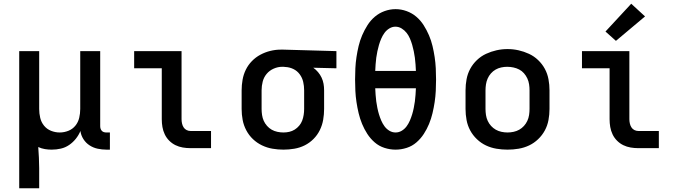

<svg xmlns="http://www.w3.org/2000/svg" viewBox="-20 -794 3640 1029"><path d="M83 215V-520H190V-210Q190 -186 195.5 -162.5Q201 -139 216 -120.5Q231 -102 253.5 -93Q276 -84 300 -84Q324 -84 346.5 -93Q369 -102 384 -120.5Q399 -139 404.5 -162.5Q410 -186 410 -210V-520H517V-118Q517 -111 519 -104.5Q521 -98 525.5 -93Q530 -88 536.5 -86Q543 -84 550 -84H569V8H550Q527 8 503.5 3Q480 -2 460 -15Q440 -28 427 -48.5Q414 -69 411 -92Q402 -70 386.5 -50.5Q371 -31 350.5 -17Q330 -3 306 2.5Q282 8 257 8Q239 8 220.5 5Q202 2 185 -6Q187 23 188.5 51Q190 79 190 107V215Z M1001 0Q980 0 959.5 -3.5Q939 -7 920.5 -16Q902 -25 887 -40Q872 -55 863 -74Q854 -93 850.5 -113.5Q847 -134 847 -155V-428H699V-520H953V-155Q953 -144 955.5 -132.5Q958 -121 964 -111.5Q970 -102 980 -97Q990 -92 1001 -92H1111V0Z M1499 8Q1470 8 1440.5 3Q1411 -2 1384 -15Q1357 -28 1335.5 -48.5Q1314 -69 1300 -95.5Q1286 -122 1280.5 -151Q1275 -180 1275 -210V-310Q1275 -338 1280 -366.5Q1285 -395 1297.5 -420.5Q1310 -446 1330 -466.5Q1350 -487 1375 -500.5Q1400 -514 1428 -521Q1456 -528 1484 -528Q1488 -528 1492 -528Q1496 -528 1500 -528L1783 -520V-428L1659 -431Q1673 -421 1684.5 -407.5Q1696 -394 1703.5 -378Q1711 -362 1714 -345Q1717 -328 1717 -310V-210Q1717 -181 1712 -152Q1707 -123 1694 -96.5Q1681 -70 1660 -49Q1639 -28 1613 -15Q1587 -2 1557.5 3Q1528 8 1499 8ZM1499 -84Q1515 -84 1530.5 -87.5Q1546 -91 1559.5 -99.5Q1573 -108 1583.5 -120.5Q1594 -133 1599.5 -147.5Q1605 -162 1607.5 -178Q1610 -194 1610 -210V-310Q1610 -333 1605 -355Q1600 -377 1586.5 -395.5Q1573 -414 1552.5 -424Q1532 -434 1509 -435L1500 -436Q1498 -436 1496 -436Q1494 -436 1492 -436Q1469 -436 1446.5 -426Q1424 -416 1409 -398Q1394 -380 1388 -357Q1382 -334 1382 -310V-210Q1382 -194 1384.5 -177.5Q1387 -161 1393.5 -146.5Q1400 -132 1411 -119.5Q1422 -107 1436 -99Q1450 -91 1466.5 -87.5Q1483 -84 1499 -84Z M2100 8Q2070 8 2040.5 -1.5Q2011 -11 1988 -31Q1965 -51 1948.5 -76.5Q1932 -102 1920.5 -130Q1909 -158 1902 -187.5Q1895 -217 1890.5 -247Q1886 -277 1884.5 -307Q1883 -337 1883 -368Q1883 -398 1884.5 -428Q1886 -458 1890.5 -488Q1895 -518 1902 -547.5Q1909 -577 1921 -605Q1933 -633 1949.5 -659Q1966 -685 1989 -704.5Q2012 -724 2041 -734.5Q2070 -745 2100 -745Q2130 -745 2159 -734.5Q2188 -724 2211 -704.5Q2234 -685 2250.5 -659Q2267 -633 2279 -605Q2291 -577 2298 -547.5Q2305 -518 2309.5 -488Q2314 -458 2315.5 -428Q2317 -398 2317 -367Q2317 -337 2315.5 -307Q2314 -277 2309.5 -247Q2305 -217 2298 -187.5Q2291 -158 2279.5 -130Q2268 -102 2251.5 -76.5Q2235 -51 2212 -31Q2189 -11 2159.5 -1.5Q2130 8 2100 8ZM1991 -414H2209Q2208 -431 2207 -449Q2206 -467 2203.5 -484.5Q2201 -502 2197.5 -519.5Q2194 -537 2189 -554Q2184 -571 2177 -587.5Q2170 -604 2159 -618Q2148 -632 2132.5 -641.5Q2117 -651 2099 -651Q2082 -651 2066.5 -641.5Q2051 -632 2040.5 -617.5Q2030 -603 2023 -586.5Q2016 -570 2011 -553Q2006 -536 2002.5 -519Q1999 -502 1996.5 -484.5Q1994 -467 1993 -449Q1992 -431 1991 -414ZM2100 -84Q2118 -84 2133.5 -93.5Q2149 -103 2159.5 -117.5Q2170 -132 2177 -148.5Q2184 -165 2189 -181.5Q2194 -198 2197.5 -215.5Q2201 -233 2203.5 -250.5Q2206 -268 2207 -286Q2208 -304 2209 -321H1991Q1992 -304 1993 -286Q1994 -268 1996.5 -250.5Q1999 -233 2002.5 -215.5Q2006 -198 2011 -181.5Q2016 -165 2023 -148.5Q2030 -132 2040.5 -117.5Q2051 -103 2066.5 -93.5Q2082 -84 2100 -84Z M2700 8Q2670 8 2640.5 3Q2611 -2 2584.5 -14.5Q2558 -27 2536 -48Q2514 -69 2500 -95Q2486 -121 2480.5 -150.5Q2475 -180 2475 -210V-310Q2475 -340 2480.5 -369.5Q2486 -399 2500 -425Q2514 -451 2536 -472Q2558 -493 2585 -505.5Q2612 -518 2641 -524.5Q2670 -531 2700 -531Q2730 -531 2759 -524.5Q2788 -518 2815 -505.5Q2842 -493 2864 -472Q2886 -451 2900 -425Q2914 -399 2919.5 -369.5Q2925 -340 2925 -310V-210Q2925 -180 2919.5 -150.5Q2914 -121 2900 -95Q2886 -69 2864 -48Q2842 -27 2815.5 -14.5Q2789 -2 2759.5 3Q2730 8 2700 8ZM2700 -84Q2716 -84 2732.5 -87.5Q2749 -91 2763 -99Q2777 -107 2788 -119Q2799 -131 2806 -146Q2813 -161 2815.5 -177.5Q2818 -194 2818 -210V-310Q2818 -326 2815.5 -342.5Q2813 -359 2806 -374Q2799 -389 2788 -401.5Q2777 -414 2762.5 -421.5Q2748 -429 2731.5 -432.5Q2715 -436 2698 -436Q2682 -436 2666 -432.5Q2650 -429 2636 -421Q2622 -413 2611 -400.5Q2600 -388 2593.5 -373Q2587 -358 2584.5 -342Q2582 -326 2582 -310V-210Q2582 -194 2584.5 -177.5Q2587 -161 2594 -146Q2601 -131 2612 -119Q2623 -107 2637 -99Q2651 -91 2667.5 -87.5Q2684 -84 2700 -84Z M3401 0Q3380 0 3359.5 -3.5Q3339 -7 3320.5 -16Q3302 -25 3287 -40Q3272 -55 3263 -74Q3254 -93 3250.5 -113.5Q3247 -134 3247 -155V-428H3099V-520H3353V-155Q3353 -144 3355.5 -132.5Q3358 -121 3364 -111.5Q3370 -102 3380 -97Q3390 -92 3401 -92H3511V0ZM3281 -575 3225 -625 3363 -774 3437 -706Z"/></svg>

Font: Zed Mono Semibold Extended
Style: Regular
Weight: 600
Width: 7
Monospace: yes
Designer: Belleve Invis
Foundry: Belleve Invis
Version: Version 1.0.0; ttfautohint (v1.8.4)